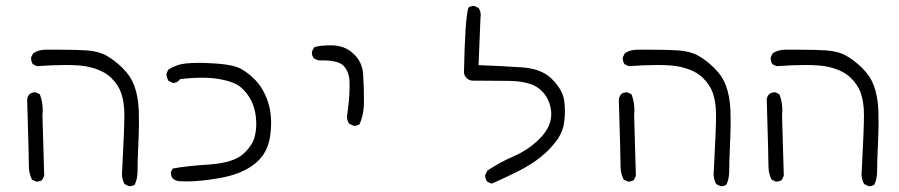

<svg xmlns="http://www.w3.org/2000/svg" viewBox="-20 -521 3040 649"><path d="M101.1 92.3Q102.5 92.8 105.7 92.8Q108.9 92.8 113.5 91.6Q118.2 90.3 122.6 87.4L129.4 73.2L123.5 -130.4Q124.5 -139.6 124.5 -147.5Q124.5 -176.8 114.7 -202.1L102.1 -208.5Q100.6 -209 99.6 -209Q87.4 -209 79.6 -202.6Q71.8 -192.4 71.8 -184.1Q77.6 10.7 77.6 40.5Q77.6 64.9 87.9 85.9ZM417 108.4Q428.2 108.4 435.5 103Q444.8 83 444.8 58.6Q444.8 28.8 447.3 -24.9Q449.7 -78.6 449.7 -106.2Q449.7 -133.8 449 -148.7Q448.2 -163.6 447 -174.3Q445.8 -185.1 443.8 -194.8Q436.5 -234.4 418.5 -262.2Q408.2 -277.3 394 -291.5Q366.2 -318.4 339.8 -333Q313.5 -347.7 273.4 -350.6Q240.2 -353 178.7 -353Q161.1 -353 140.6 -353H140.1Q136.7 -353 134.3 -353Q110.8 -353 92.3 -341.3L85.4 -327.6Q85 -326.2 85 -324.7Q85 -323.2 85.2 -321.3Q85.4 -319.3 85.9 -317.1Q86.4 -314.9 86.9 -312.5Q88.4 -308.1 90.8 -304.2L104.5 -297.4Q160.6 -301.3 201.7 -301.3Q253.4 -301.3 280.3 -294.9Q330.6 -283.2 356.4 -257.3Q379.9 -233.9 389.2 -207.5Q400.4 -176.3 400.4 -132.1Q400.4 -87.9 393.1 51.8Q392.1 58.6 392.1 64.5Q392.1 85.4 400.9 101.1L414.6 107.9Q416 108.4 417 108.4Z M609.4 92.3Q657.2 92.3 718.8 81.5Q796.4 68.8 841.8 32.2Q886.2 -2.9 893.6 -64.5Q896.5 -85.9 896.5 -106Q896.5 -144.5 885.7 -176.8Q870.1 -224.1 839.1 -254.4Q808.1 -284.7 780.8 -294.4Q752.4 -304.2 697.3 -307.1Q672.9 -308.6 661.1 -308.6Q626.5 -308.6 608.9 -306.6Q591.3 -304.7 577.1 -299.6Q563 -294.4 549.8 -286.1Q543.9 -278.3 542.5 -268.6Q543.9 -256.8 549.8 -247.6L564 -240.7Q564.9 -240.7 565.4 -240.7Q577.6 -240.7 585.9 -250L589.4 -253.9Q629.9 -258.3 660.9 -258.3Q691.9 -258.3 717.3 -254.4Q770.5 -245.6 793.9 -226.1Q838.9 -187 845.2 -123.5Q846.2 -112.8 846.2 -102.5Q846.2 -82 841.8 -62.5Q835.4 -31.2 802.7 -1Q770 29.3 685.1 35.2Q610.4 40 563.5 48.8L558.1 60.1Q557.6 61.5 557.6 62.5Q557.6 74.7 564 82.5Q572.8 89.4 583.5 91.3Q596.2 92.3 609.4 92.3Z M1176.8 -95.7Q1188 -95.7 1195.3 -101.1Q1210.4 -134.8 1210.4 -176.8Q1210.4 -223.1 1207.5 -269.5Q1205.1 -311.5 1174.3 -339.8Q1145 -367.7 1099.6 -367.7Q1056.6 -367.7 1041.5 -360.8L1034.7 -347.2Q1034.2 -345.7 1034.2 -342.3Q1034.2 -338.9 1035.6 -334Q1037.1 -329.1 1040.5 -324.7Q1048.8 -318.4 1059.1 -316.9Q1064.9 -316.9 1070.3 -316.9Q1124.5 -316.9 1142.1 -297.9Q1160.6 -277.8 1161.6 -242.7Q1161.6 -234.9 1161.6 -227.1Q1161.6 -204.1 1159.2 -179.2Q1156.7 -154.3 1152.8 -127Q1152.8 -113.8 1160.2 -103L1174.3 -96.2Q1175.8 -95.7 1176.8 -95.7Z M1884.8 -95.2Q1886.2 -102.5 1887.9 -115.2Q1889.6 -127.9 1889.6 -146.5Q1889.6 -165 1886.7 -182.9Q1883.8 -200.7 1874 -217.8Q1863.3 -236.3 1845.2 -254.4Q1810.5 -289.1 1742.2 -293.5Q1668.5 -298.3 1597.7 -300.8L1604 -459Q1605 -463.9 1605 -468.8Q1605 -482.9 1598.1 -493.7L1584.5 -500.5Q1583 -501 1581.8 -501Q1580.6 -501 1578.6 -500.7Q1576.7 -500.5 1574.7 -500.2Q1572.8 -500 1570.8 -499Q1566.9 -498 1563.5 -495.6Q1551.8 -460.9 1548.3 -275.4Q1549.8 -264.6 1557.1 -257.3Q1564.5 -250 1575.2 -248.5Q1631.3 -248.5 1700.7 -247.6Q1775.9 -246.6 1807.9 -216.8Q1839.8 -187 1843.3 -141.6Q1843.3 -138.2 1843.3 -134.8Q1843.3 -91.3 1803.7 -51.8Q1766.6 -14.6 1718.3 6.3Q1669.9 27.3 1627.4 55.7L1620.6 69.8Q1620.1 71.3 1620.1 72.3Q1620.1 84.5 1626.5 92.3Q1633.8 97.7 1642.6 99.6Q1684.6 81.1 1725.1 61Q1791 28.8 1832.5 -12.2Q1845.7 -25.9 1857.9 -41Q1877.9 -66.4 1884.8 -95.2Z M2101.1 92.3Q2102.5 92.8 2105.7 92.8Q2108.9 92.8 2113.5 91.6Q2118.2 90.3 2122.6 87.4L2129.4 73.2L2123.5 -130.4Q2124.5 -139.6 2124.5 -147.5Q2124.5 -176.8 2114.7 -202.1L2102.1 -208.5Q2100.6 -209 2099.6 -209Q2087.4 -209 2079.6 -202.6Q2071.8 -192.4 2071.8 -184.1Q2077.6 10.7 2077.6 40.5Q2077.6 64.9 2087.9 85.9ZM2417 108.4Q2428.2 108.4 2435.5 103Q2444.8 83 2444.8 58.6Q2444.8 28.8 2447.3 -24.9Q2449.7 -78.6 2449.7 -106.2Q2449.7 -133.8 2449 -148.7Q2448.2 -163.6 2447 -174.3Q2445.8 -185.1 2443.8 -194.8Q2436.5 -234.4 2418.5 -262.2Q2408.2 -277.3 2394 -291.5Q2366.2 -318.4 2339.8 -333Q2313.5 -347.7 2273.4 -350.6Q2240.2 -353 2178.7 -353Q2161.1 -353 2140.6 -353H2140.1Q2136.7 -353 2134.3 -353Q2110.8 -353 2092.3 -341.3L2085.4 -327.6Q2085 -326.2 2085 -324.7Q2085 -323.2 2085.2 -321.3Q2085.4 -319.3 2085.9 -317.1Q2086.4 -314.9 2086.9 -312.5Q2088.4 -308.1 2090.8 -304.2L2104.5 -297.4Q2160.6 -301.3 2201.7 -301.3Q2253.4 -301.3 2280.3 -294.9Q2330.6 -283.2 2356.4 -257.3Q2379.9 -233.9 2389.2 -207.5Q2400.4 -176.3 2400.4 -132.1Q2400.4 -87.9 2393.1 51.8Q2392.1 58.6 2392.1 64.5Q2392.1 85.4 2400.9 101.1L2414.6 107.9Q2416 108.4 2417 108.4Z M2601.1 92.3Q2602.5 92.8 2605.7 92.8Q2608.9 92.8 2613.5 91.6Q2618.2 90.3 2622.6 87.4L2629.4 73.2L2623.5 -130.4Q2624.5 -139.6 2624.5 -147.5Q2624.5 -176.8 2614.7 -202.1L2602.1 -208.5Q2600.6 -209 2599.6 -209Q2587.4 -209 2579.6 -202.6Q2571.8 -192.4 2571.8 -184.1Q2577.6 10.7 2577.6 40.5Q2577.6 64.9 2587.9 85.9ZM2917 108.4Q2928.2 108.4 2935.5 103Q2944.8 83 2944.8 58.6Q2944.8 28.8 2947.3 -24.9Q2949.7 -78.6 2949.7 -106.2Q2949.7 -133.8 2949 -148.7Q2948.2 -163.6 2947 -174.3Q2945.8 -185.1 2943.8 -194.8Q2936.5 -234.4 2918.5 -262.2Q2908.2 -277.3 2894 -291.5Q2866.2 -318.4 2839.8 -333Q2813.5 -347.7 2773.4 -350.6Q2740.2 -353 2678.7 -353Q2661.1 -353 2640.6 -353H2640.1Q2636.7 -353 2634.3 -353Q2610.8 -353 2592.3 -341.3L2585.4 -327.6Q2585 -326.2 2585 -324.7Q2585 -323.2 2585.2 -321.3Q2585.4 -319.3 2585.9 -317.1Q2586.4 -314.9 2586.9 -312.5Q2588.4 -308.1 2590.8 -304.2L2604.5 -297.4Q2660.6 -301.3 2701.7 -301.3Q2753.4 -301.3 2780.3 -294.9Q2830.6 -283.2 2856.4 -257.3Q2879.9 -233.9 2889.2 -207.5Q2900.4 -176.3 2900.4 -132.1Q2900.4 -87.9 2893.1 51.8Q2892.1 58.6 2892.1 64.5Q2892.1 85.4 2900.9 101.1L2914.6 107.9Q2916 108.4 2917 108.4Z"/></svg>

Font: NaikaiFont
Style: ExtraLight
Weight: 200
Version: Version 1.89